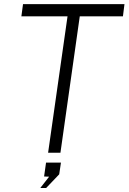

<svg xmlns="http://www.w3.org/2000/svg" viewBox="-20 -743 626 934"><path d="M214 0 308.5 -663.5H84L92 -723H585.5L578 -663.5H368L274 0ZM176 171.5 219 116.5 194.5 115.5 204 48H276.5L268 105L204.5 171.5Z"/></svg>

Font: Public Sans Thin ExtraLight
Style: Italic
Weight: 250
Italic angle: -8°
Version: Version 2.001